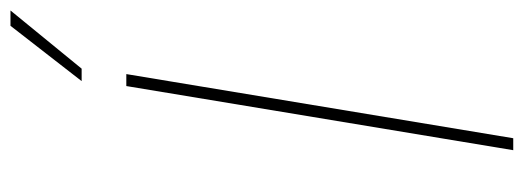

<svg xmlns="http://www.w3.org/2000/svg" viewBox="-332 -653 985 361"><g transform="rotate(-90 160.5 -472.5)"><path d="M201.7 -727.5 81.1 0H58.6L179.2 -727.5ZM188.5 -811.5 292.5 -945.3H321.3L211.9 -811.5Z"/></g></svg>

Font: Inter 20pt Thin
Style: Italic
Weight: 250
Italic angle: -9.3988°
Version: Version 4.001;git-66647c0bb